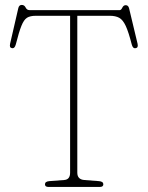

<svg xmlns="http://www.w3.org/2000/svg" viewBox="-20 -740 584 760"><path d="M96.5 -700H454Q459.5 -700 464.2 -709.8Q469 -719.5 477.5 -719.5Q488 -719.5 491 -707L524.5 -567Q528 -551 517.5 -549.5Q506 -546.5 501.5 -564Q489 -613 477.8 -637.2Q466.5 -661.5 452 -669.5Q437.5 -677.5 414.5 -677.5H286V-56.5Q286 -30 313 -27.5L372 -23Q389 -21.5 389 -10.5Q389 0 375 0H172Q158 0 158 -10.5Q158 -21.5 175 -23L234 -27.5Q257.5 -29 257.5 -56.5V-677.5H121.5Q99.5 -677.5 87 -669.8Q74.5 -662 64.8 -637.8Q55 -613.5 42.5 -564Q38 -547 27 -549.5Q16.5 -551 20 -567L52.5 -708Q55.5 -720.5 66 -720.5Q76.5 -720.5 81.5 -710.2Q86.5 -700 96.5 -700Z"/></svg>

Font: Fraunces 144pt S100 Thin
Style: Regular
Weight: 100
Version: Version 1.000; ttfautohint (v1.8.3)